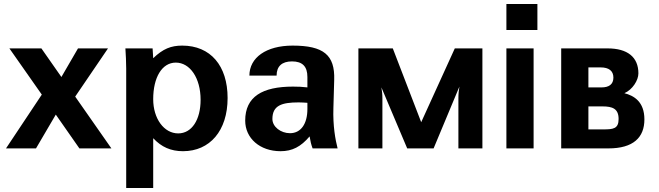

<svg xmlns="http://www.w3.org/2000/svg" viewBox="-20 -742 3297 960"><path d="M520 -500H370L287 -357L187 -500H27L189 -269L10 0H160L259 -169L377 0H537L356 -259Z M746 -246C746 -355 790 -429 859 -429C930 -429 983 -352 983 -243C983 -143 939 -75 871 -75C800 -75 746 -149 746 -246ZM746 -51C787 -7 834 14 895 14C1029 14 1118 -88 1118 -252C1118 -413 1033 -514 891 -514C835 -514 795 -498 746 -451C745 -469 744 -484 743 -500H607C609 -462 611 -438 611 -399V198H746Z M1517 -197C1517 -122 1484 -76 1430 -76C1384 -76 1342 -108 1342 -147C1342 -215 1389 -230 1473 -230C1488 -230 1502 -229 1517 -228ZM1206 -139C1206 -51 1279 14 1383 14C1441 14 1484 -8 1528 -60C1532 -35 1536 -19 1543 0H1668C1657 -43 1644 -112 1647 -202L1651 -343C1655 -467 1598 -514 1443 -514C1311 -514 1227 -454 1227 -364H1363C1363 -411 1390 -435 1440 -435C1492 -435 1517 -410 1517 -357V-305C1492 -308 1472 -309 1445 -309C1292 -309 1206 -259 1206 -139Z M2392 -500H2254L2086 -131L1944 -500H1772V0H1892V-250C1892 -272 1890 -287 1887 -305L2016 0H2148L2277 -309C2274 -290 2272 -274 2272 -250V0H2392Z M2648 0V-500H2512V0ZM2512 -592H2667V-722H2512Z M2992 -210C3042 -210 3073 -199 3073 -147C3073 -98 3046 -95 2996 -95H2922V-210ZM2983 -405C3024 -405 3047 -388 3047 -354C3047 -319 3023 -305 2988 -305H2922V-405ZM3022 0C3147 0 3202 -55 3202 -145C3202 -234 3149 -264 3102 -276C3143 -294 3172 -341 3172 -375C3172 -457 3117 -500 3018 -500H2786V0Z"/></svg>

Font: Perun
Style: Bold
Weight: 700
Foundry: Copyright (c) Stefan Peev, Context Ltd, 2016
Version: Version 1.089